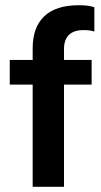

<svg xmlns="http://www.w3.org/2000/svg" viewBox="-20 -731 393 747"><path d="M247.9 -595C260.5 -607.6 279.7 -613.9 305.5 -613.9C314.5 -613.9 322.6 -613.4 329.7 -612.4C336.8 -611.5 342.6 -610 347.1 -608.1V-702.9C338.7 -705.5 330 -707.5 321 -708.8C311.9 -710 300.6 -710.7 287.1 -710.7C227.1 -710.7 182.1 -696.3 152.1 -667.6C122.1 -638.9 107.1 -597.4 107.1 -543.2V-497.7H18V-401.9H107.1V-4.1H229V-401.9H336.5V-497.7H229V-540.3C229 -564.2 235.3 -582.4 247.9 -595Z"/></svg>

Font: Diatome Semibold
Style: Regular
Weight: 600
Designer: 15.100.17
Foundry: 15.100.17
Version: Version 1.005;Fontself Maker 3.5.8